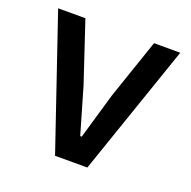

<svg xmlns="http://www.w3.org/2000/svg" viewBox="-99 -618 710 715"><g transform="rotate(20 256.0 -260.0)"><path d="M191 0 14 -520H122L201 -283L254 -101H260L313 -283L394 -520H498L319 0Z"/></g></svg>

Font: IBMPlexSans-Medium
Style: Regular
Weight: 500
Designer: Mike Abbink, Paul van der Laan, Pieter van Rosmalen
Foundry: Bold Monday
Version: Version 3.1